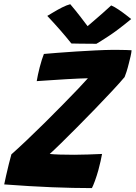

<svg xmlns="http://www.w3.org/2000/svg" viewBox="-34 -910 661 936"><path d="M414 7Q325.5 7 219 2.8Q112.5 -1.5 -13.5 -11Q-10.5 -26.5 -4.2 -54.2Q2 -82 9.2 -110.8Q16.5 -139.5 21.5 -157.5Q51.5 -184 94 -224.2Q136.5 -264.5 182.8 -310.2Q229 -356 272.2 -400Q315.5 -444 348 -478.2Q380.5 -512.5 394.5 -528.5Q382 -528.5 353.2 -527.2Q324.5 -526 287.5 -523.8Q250.5 -521.5 212.8 -519Q175 -516.5 145 -514.5Q147 -527 151 -546Q155 -565 159.5 -582Q170.5 -623.5 180 -647Q205.5 -649.5 246.2 -652.5Q287 -655.5 334.8 -658.8Q382.5 -662 429.8 -664.2Q477 -666.5 515.5 -667Q526.5 -667 545 -666.8Q563.5 -666.5 581.2 -666.2Q599 -666 607.5 -665Q606.5 -652.5 602.5 -635Q598.5 -617.5 594 -600.5Q588.5 -578 582.5 -559.5Q576.5 -541 573.5 -534.5Q551 -507.5 513.2 -467Q475.5 -426.5 431 -380.5Q386.5 -334.5 342.5 -290.2Q298.5 -246 263 -211.2Q227.5 -176.5 208.5 -159.5Q245.5 -155.5 327.5 -155.5Q358.5 -155.5 393.8 -156.8Q429 -158 463.5 -159.5Q461.5 -146.5 456.5 -124.8Q451.5 -103 445.5 -80.5Q438 -53.5 428.8 -28.2Q419.5 -3 414 7ZM508 -883.5Q524 -877 545.2 -862.5Q566.5 -848 584 -834.2Q601.5 -820.5 605.5 -817Q540 -763 496.8 -734.8Q453.5 -706.5 436 -696.5Q425 -696.5 402 -696.8Q379 -697 354.5 -697.2Q330 -697.5 314 -698Q286.5 -732.5 257.8 -765.2Q229 -798 196.5 -832.5Q208.5 -839.5 228 -851.2Q247.5 -863 269.2 -874Q291 -885 308.5 -889.5Q335 -858.5 359 -827.2Q383 -796 393 -782.5Q403 -791 423 -808.2Q443 -825.5 466 -845.5Q489 -865.5 508 -883.5Z"/></svg>

Font: Grandstander
Style: Bold Italic
Weight: 700
Italic angle: -15°
Designer: Tyler Finck
Foundry: Etcetera Type Co
Version: Version 1.200; ttfautohint (v1.8.3)